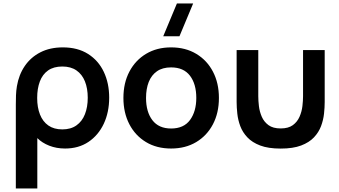

<svg xmlns="http://www.w3.org/2000/svg" viewBox="-20 -822 1910 1082"><path d="M69.2 240V-231.8Q69.2 -258.8 70.1 -285.1Q71.1 -311.4 75.3 -336.2Q86.1 -400.9 119.8 -450.3Q153.6 -499.7 207.8 -527.3Q262 -555 334 -555Q417.7 -555 476.1 -518.1Q534.5 -481.2 564.9 -417.1Q595.3 -353 595.3 -271.8Q595.3 -189.6 564.8 -124.6Q534.2 -59.7 478.5 -22.3Q422.8 15 346.7 15Q298.1 15 257.5 -1Q216.8 -17.1 190.3 -43.8V240ZM331.2 -92.8Q379.1 -92.8 410.9 -115.5Q442.8 -138.1 458.6 -178.3Q474.5 -218.6 474.5 -271Q474.5 -324.2 458.5 -363.7Q442.6 -403.2 410.8 -425.2Q379 -447.2 331.2 -447.2Q282.3 -447.2 250.9 -425Q219.5 -402.8 204.5 -362.8Q189.5 -322.9 189.5 -270.3Q189.5 -216.6 205.3 -176.7Q221.1 -136.8 252.5 -114.8Q283.9 -92.8 331.2 -92.8Z M991.3 -617.5H899.8L977 -802.5H1068.5ZM944.2 15Q862.9 15 802.5 -21.5Q742.1 -58 708.8 -122.3Q675.5 -186.6 675.5 -270.2Q675.5 -354.8 709.5 -419Q743.5 -483.2 804 -519.1Q864.4 -555 944.2 -555Q1025.5 -555 1086.1 -518.5Q1146.8 -482.1 1180.2 -417.9Q1213.7 -353.7 1213.7 -270.2Q1213.7 -185.9 1180 -121.7Q1146.2 -57.4 1085.6 -21.2Q1024.9 15 944.2 15ZM944.2 -97.8Q1015.8 -97.8 1051 -146Q1086.2 -194.2 1086.2 -270.2Q1086.2 -348.6 1050.5 -395.4Q1014.8 -442.2 944.2 -442.2Q895.7 -442.2 864.5 -420.3Q833.2 -398.5 818.1 -359.8Q803 -321.2 803 -270.2Q803 -191.4 838.8 -144.6Q874.7 -97.8 944.2 -97.8Z M1313.5 -246.8V-540H1435.5V-279.8Q1435.5 -254.8 1439.1 -223.8Q1442.8 -192.8 1455.3 -164Q1467.9 -135.2 1493.2 -116.7Q1518.4 -98.2 1561.7 -98.2Q1604.9 -98.2 1630.2 -116.7Q1655.4 -135.2 1668 -164Q1680.6 -192.8 1684.2 -223.8Q1687.8 -254.8 1687.8 -279.8V-540H1809.8V-246.8Q1809.8 -216.8 1806 -181.3Q1802.1 -145.8 1789.2 -111.2Q1776.3 -76.6 1749.4 -48Q1722.4 -19.3 1676.9 -2Q1631.4 15.3 1561.7 15.3Q1491.9 15.3 1446.4 -2Q1400.9 -19.3 1374 -48Q1347 -76.6 1334.1 -111.2Q1321.2 -145.8 1317.4 -181.3Q1313.5 -216.8 1313.5 -246.8Z"/></svg>

Font: Manrope ExtraLight
Style: Regular
Weight: 200
Designer: Mikhail Sharanda
Foundry: Mikhail Sharanda
Version: Version 4.505